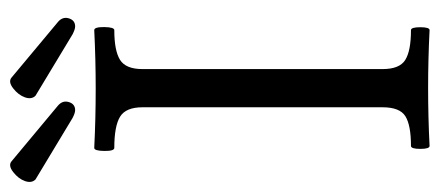

<svg xmlns="http://www.w3.org/2000/svg" viewBox="-293 -607 877 383"><g transform="rotate(-90 145.5 -415.5)"><path d="M117.2 -704.1Q111.8 -704.1 102.1 -709L-21 -783.2Q-28.8 -791 -24.2 -804.2Q-19.5 -817.4 -6.3 -827.6Q6.8 -837.9 15.1 -831.1L127 -737.8Q137.2 -728.5 133.3 -716.3Q129.4 -704.1 117.2 -704.1ZM284.2 -704.1Q278.8 -704.1 269 -709L146 -783.2Q138.2 -791 142.8 -804.2Q147.5 -817.4 160.6 -827.6Q173.8 -837.9 182.1 -831.1L293.9 -737.8Q304.2 -728.5 300.3 -716.3Q296.4 -704.1 284.2 -704.1ZM45.9 2.9Q40 2.9 40 -15.6Q40 -34.2 45.9 -34.2Q87.4 -34.2 105.2 -45.4Q123 -56.6 123 -90.8V-569.8Q123 -603 104.2 -614.5Q85.4 -626 42 -626Q35.6 -626 35.9 -646Q36.1 -666 42 -666Q100.6 -663.1 160.2 -663.1Q218.3 -663.1 276.9 -666Q283.2 -666 283 -646Q282.7 -626 276.9 -626Q235.8 -626 217.5 -614.5Q199.2 -603 199.2 -569.8V-90.8Q199.2 -57.1 217.3 -45.7Q235.4 -34.2 276.9 -34.2Q282.7 -34.2 282.7 -15.6Q282.7 2.9 276.9 2.9Q218.3 0 162.1 0Q103 0 45.9 2.9Z"/></g></svg>

Font: Junicode SmCond
Style: Regular
Weight: 400
Width: 4
Designer: Peter S. Baker
Version: Version 2.206